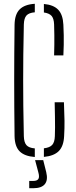

<svg xmlns="http://www.w3.org/2000/svg" viewBox="-20 -824 403 1015"><path d="M164 6Q110 2 84 -23.8Q58 -49.5 57 -104.5Q56 -186 55.5 -258.2Q55 -330.5 55 -399.5Q55 -468.5 55.5 -540.8Q56 -613 57 -693.5Q58 -748.5 84 -774.5Q110 -800.5 164 -804V-759Q133 -756.5 120 -742.2Q107 -728 106 -694.5Q104 -605.5 103.2 -534.8Q102.5 -464 102.5 -399.2Q102.5 -334.5 103.2 -264Q104 -193.5 106 -104Q107 -71 120 -56.5Q133 -42 164 -39.5ZM212 5.5V-40Q243 -43.5 256 -58Q269 -72.5 270 -104Q271 -127 271 -151.2Q271 -175.5 270.5 -207.2Q270 -239 269 -283.5H318Q320.5 -225 321 -185.5Q321.5 -146 319 -104.5Q316.5 -51.5 291 -25.5Q265.5 0.5 212 5.5ZM266 -531Q267 -562 267.2 -587.5Q267.5 -613 267.2 -638.5Q267 -664 266 -694.5Q265 -725.5 252.8 -739.8Q240.5 -754 212 -758V-803Q263 -798.5 287.8 -772.5Q312.5 -746.5 315 -693.5Q316.5 -663.5 317 -638Q317.5 -612.5 317 -587Q316.5 -561.5 315 -531ZM134.5 171V132.5H155.5Q176.5 132.5 183 121.8Q189.5 111 182.5 86.5L165.5 22.5H208.5L224.5 86.5Q234.5 128 217 149.5Q199.5 171 156 171Z"/></svg>

Font: Big Shoulders Stencil Text Thin ExtraLight
Style: Regular
Weight: 250
Version: Version 2.001